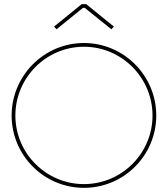

<svg xmlns="http://www.w3.org/2000/svg" viewBox="-20 -895 807 924"><path d="M54 -339C54 -521 202 -670 384 -670C566 -670 714 -521 714 -339C714 -157 566 -9 384 -9C202 -9 54 -157 54 -339ZM384 -688C192 -688 36 -531 36 -339C36 -147 192 9 384 9C576 9 732 -147 732 -339C732 -531 576 -688 384 -688ZM379 -857H388L516 -754L528 -767L395 -875H373L240 -767L252 -754Z"/></svg>

Font: Rawengulk
Style: Light
Weight: 300
Version: Version 0.9